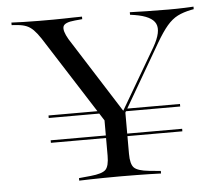

<svg xmlns="http://www.w3.org/2000/svg" viewBox="-45 -621 766 671"><g transform="rotate(-5 337.5 -285.5)"><path d="M119.4 -140.3V-149.2H580.6V-140.3ZM119.4 -227.4V-236.3H316.1L324.2 -227.4ZM387.1 -227.4 392.7 -236.3H580.6V-227.4ZM339.5 -160.5 118.5 -506.5Q105.6 -525.8 94.4 -537.1Q83.1 -548.4 70.2 -553.6Q57.3 -558.9 38.7 -560.5L18.5 -562.1V-571Q36.3 -570.2 60.5 -569.4Q84.7 -568.5 115.3 -568.5H118.5H123.4Q146 -568.5 165.3 -568.5Q184.7 -568.5 202.8 -569Q221 -569.4 236.7 -569.8Q252.4 -570.2 266.1 -570.2V-561.3L240.3 -558.9Q203.2 -555.6 198.8 -541.1Q194.4 -526.6 212.1 -496L384.7 -224.2L373.4 -216.9L505.6 -442.7Q535.5 -495.2 522.6 -522.6Q509.7 -550 450 -559.7L433.9 -562.1V-571Q456.5 -570.2 492.3 -569.4Q528.2 -568.5 570.2 -568.5Q600.8 -568.5 621.8 -569.4Q642.7 -570.2 657.3 -571V-562.1L648.4 -560.5Q620.2 -554.8 600.4 -544.8Q580.6 -534.7 562.9 -514.1Q545.2 -493.5 522.6 -454.8L351.6 -160.5ZM345.2 -2.4Q316.9 -2.4 291.9 -2Q266.9 -1.6 246 -1.2Q225 -0.8 206.5 0V-8.9L247.6 -12.9Q288.7 -16.9 300.8 -29.4Q312.9 -41.9 312.9 -78.2V-250.8L358.1 -179.8L387.9 -231.5V-78.2Q387.9 -41.9 400.4 -29.4Q412.9 -16.9 452.4 -12.9L493.5 -8.9V0Q475.8 -0.8 454.4 -1.2Q433.1 -1.6 408.9 -2Q384.7 -2.4 355.6 -2.4H350.8Z"/></g></svg>

Font: Playfair 144pt SemiExpanded Light
Style: Regular
Weight: 300
Width: 6
Designer: Claus Eggers Sørensen
Foundry: Claus Eggers Sørensen
Version: Version 2.203